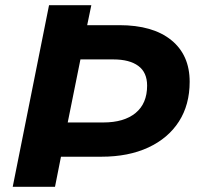

<svg xmlns="http://www.w3.org/2000/svg" viewBox="-20 -720 772 740"><path d="M29 0 169 -700H332L316 -623H440Q569 -623 640 -565.5Q711 -508 711 -405Q711 -316 669.5 -251.5Q628 -187 551.5 -151.5Q475 -116 371 -116H215L192 0ZM241 -248H378Q458 -248 502.5 -284.5Q547 -321 547 -390Q547 -441 513 -466Q479 -491 417 -491H290Z"/></svg>

Font: Montserrat
Style: Bold Italic
Weight: 700
Italic angle: -11.3°
Designer: Julieta Ulanovsky
Foundry: Julieta Ulanovsky
Version: Version 9.000; ttfautohint (v1.8.4.7-5d5b)